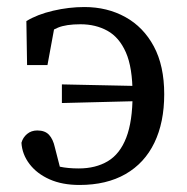

<svg xmlns="http://www.w3.org/2000/svg" viewBox="-20 -513 533 546"><path d="M206 13Q157 13 121 -3Q85 -19 64 -46.5Q43 -74 41 -107Q45 -122 57 -132Q69 -142 86 -142Q108 -142 119.5 -129.5Q131 -117 136 -94L156 -16L105 -56Q127 -44 150 -39Q173 -34 204 -34Q252 -34 286.5 -54.5Q321 -75 339 -121.5Q357 -168 357 -244Q357 -321 338 -364Q319 -407 285.5 -425.5Q252 -444 209 -444Q168 -444 145 -434.5Q122 -425 99 -405L138 -453L115 -328H57L55 -453Q86 -472 131 -482.5Q176 -493 220 -493Q285 -493 336.5 -464.5Q388 -436 417.5 -381Q447 -326 447 -245Q447 -165 419 -107Q391 -49 337 -18Q283 13 206 13ZM156 -220V-273L394 -268V-226Z"/></svg>

Font: Source Serif 4 18pt
Style: Regular
Weight: 400
Designer: Frank Grießhammer
Foundry: Adobe Systems Incorporated
Version: Version 4.004;hotconv 1.0.116;makeotfexe 2.5.65601